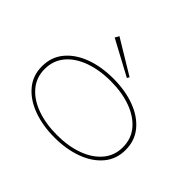

<svg xmlns="http://www.w3.org/2000/svg" viewBox="-164 -994 1247 1247"><g transform="rotate(45 459.5 -371.0)"><path d="M519 -595 277 -725 293 -753 528 -611ZM844 -259Q844 -174 793 -113.5Q742 -53 655 -21Q568 11 460 11Q351 11 264 -21Q177 -53 126 -113.5Q75 -174 75 -259Q75 -345 126 -406Q177 -467 264 -499Q351 -531 460 -531Q568 -531 655 -499Q742 -467 793 -406Q844 -345 844 -259ZM100 -259Q100 -182 146.5 -126.5Q193 -71 274.5 -41.5Q356 -12 460 -12Q563 -12 644 -41.5Q725 -71 772 -126.5Q819 -182 819 -259Q819 -337 772 -392.5Q725 -448 644 -477.5Q563 -507 460 -507Q356 -507 274.5 -477.5Q193 -448 146.5 -392.5Q100 -337 100 -259Z"/></g></svg>

Font: BhuTuka Expanded One
Style: Regular
Weight: 400
Designer: Erin McLaughlin
Version: Version 1.000; ttfautohint (v1.8.3)